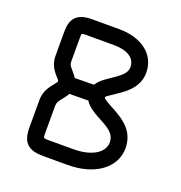

<svg xmlns="http://www.w3.org/2000/svg" viewBox="-117 -737 793 839"><g transform="rotate(20 279.0 -317.5)"><path d="M297.9 -634.8H169.4C99.6 -634.8 74.7 -602.1 74.7 -543.9V-429.7C74.7 -398.4 86.9 -374.5 105 -353C119.1 -336.9 123.5 -332.5 123.5 -329.6C123.5 -326.2 120.6 -323.2 107.9 -306.6C88.9 -284.2 74.7 -258.8 74.7 -224.1V-95.7C74.7 -20.5 110.8 0 175.3 0H286.6C418 0 500.5 -66.4 500.5 -155.3C500.5 -232.9 443.8 -270 399.4 -294.4C359.9 -315.9 339.8 -326.7 339.4 -334C339.8 -338.9 360.4 -350.1 397.9 -376.5C431.2 -399.9 472.7 -435.5 472.7 -495.6C472.7 -586.4 393.6 -634.8 297.9 -634.8ZM169.4 -561.5H297.9C360.8 -561.5 399.4 -538.1 399.4 -495.6C399.4 -471.7 383.3 -455.6 356 -436C324.2 -413.6 291.5 -395.5 275.9 -368.7L186.5 -367.7C180.2 -378.9 170.9 -389.2 160.6 -400.9C152.3 -410.6 147.9 -418.5 147.9 -429.7V-543.9C147.9 -561.5 147.9 -561.5 169.4 -561.5ZM147.9 -95.7V-224.1C147.9 -238.3 153.8 -248 164.6 -260.7C173.3 -272 182.1 -282.2 188.5 -294.4L276.4 -295.4C292.5 -268.1 327.1 -250 364.3 -230C401.9 -209.5 427.2 -190.9 427.2 -155.3C427.2 -111.3 378.9 -73.2 286.6 -73.2H175.3C147.9 -73.2 147.9 -73.2 147.9 -95.7Z"/></g></svg>

Font: Velvelyne
Style: Regular
Weight: 400
Designer: Manon Van der Borght et Mariel Nils
Foundry: Velvetyne
Version: Version 1.070;Glyphs 3.3.1 (3343)